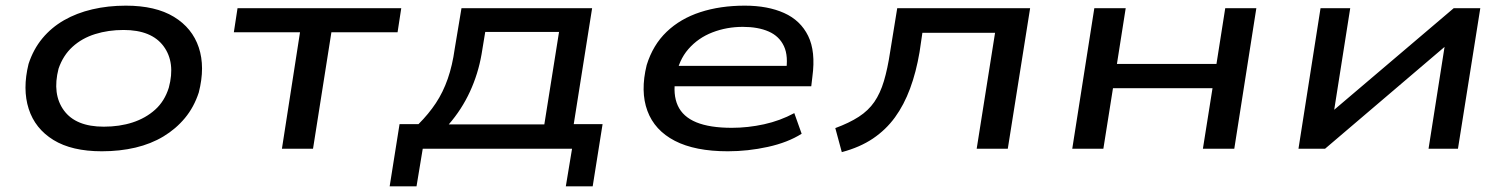

<svg xmlns="http://www.w3.org/2000/svg" viewBox="-20 -526 5329 679"><path d="M340 9Q234 9 169 -31Q104 -71 81.5 -141Q59 -211 81 -300Q98 -352 130 -390.5Q162 -429 206.5 -454.5Q251 -480 306.5 -493Q362 -506 425 -506Q530 -506 595 -466.5Q660 -427 683 -358Q706 -289 683 -199Q666 -147 634 -108.5Q602 -70 558 -43.5Q514 -17 459 -4Q404 9 340 9ZM347 -78Q403 -78 449 -93Q495 -108 528.5 -138Q562 -168 577 -216Q601 -305 558.5 -362.5Q516 -420 417 -420Q363 -420 316.5 -405.5Q270 -391 236.5 -360.5Q203 -330 187 -283Q164 -193 206 -135.5Q248 -78 347 -78Z M977 0 1041 -412H807L820 -497H1399L1386 -412H1152L1087 0Z M1358 133 1393 -87H1460Q1496 -123 1521.5 -161.5Q1547 -200 1563.5 -247.5Q1580 -295 1588 -353L1612 -497H2074L2009 -87H2111L2076 133H1981L2003 0H1475L1453 133ZM1567 -86H1905L1957 -413H1696L1683 -334Q1671 -265 1642 -202Q1613 -139 1567 -86Z M2554 9Q2438 9 2366.5 -28Q2295 -65 2269.5 -134Q2244 -203 2267 -296Q2289 -367 2337.5 -413.5Q2386 -460 2456.5 -483Q2527 -506 2614 -506Q2695 -506 2753 -480Q2811 -454 2838 -399Q2865 -344 2853 -255L2849 -221H2340L2351 -293H2787L2759 -269Q2769 -327 2752.5 -362.5Q2736 -398 2698.5 -414.5Q2661 -431 2607 -431Q2550 -431 2499.5 -411.5Q2449 -392 2414.5 -352.5Q2380 -313 2370 -253L2369 -251Q2359 -192 2377 -152.5Q2395 -113 2442.5 -93.5Q2490 -74 2568 -74Q2625 -74 2682 -86.5Q2739 -99 2789 -126L2815 -53Q2766 -22 2695.5 -6.5Q2625 9 2554 9Z M2957 12 2934 -73Q2983 -91 3017 -113Q3051 -135 3072 -165.5Q3093 -196 3106 -239.5Q3119 -283 3128 -343L3153 -497H3623L3544 0H3434L3499 -410H3242L3232 -342Q3220 -271 3198.5 -213Q3177 -155 3145 -111Q3113 -67 3067 -36Q3021 -5 2957 12Z M3772 0 3850 -497H3961L3930 -300H4282L4313 -497H4423L4345 0H4234L4268 -214H3916L3882 0Z M4572 0 4650 -497H4755L4697 -129H4688L5121 -497H5215L5136 0H5032L5090 -369H5099L4666 0Z"/></svg>

Font: Nunito Sans 7pt Expanded Medium
Style: Italic
Weight: 500
Width: 7
Italic angle: -9°
Designer: Vernon Adams
Foundry: Vernon Adams
Version: Version 3.101;gftools[0.9.27]